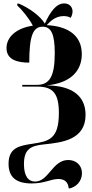

<svg xmlns="http://www.w3.org/2000/svg" viewBox="-20 -870 536 1122"><path d="M382 232C424 225 459 190 459 142C459 95 424 65 379 65C286 65 265 191 185 191C146 191 120 160 120 89C120 2 159 -18 235 -26C345 -37 480 -54 480 -199C480 -308 403 -370 252 -371C391 -384 458 -454 458 -554C458 -672 364 -718 253 -723C271 -742 301 -776 352 -776C367 -776 381 -773 393 -766C397 -773 404 -786 404 -803C404 -832 383 -850 355 -850C309 -850 274 -802 242 -732C216 -776 151 -823 90 -849H81V-838C108 -813 149 -764 172 -720C70 -705 18 -650 18 -589C18 -519 85 -504 151 -504C151 -658 172 -714 229 -714C280 -714 300 -669 300 -559C300 -422 269 -374 195 -374H110V-364H197C291 -364 324 -323 324 -209C324 -56 264 -44 170 -30C97 -19 30 -9 30 87C30 166 75 202 165 202C242 202 277 176 321 176C357 176 378 193 382 232Z"/></svg>

Font: Noto Serif Display ExtraCondensed Black
Style: Regular
Weight: 900
Width: 2
Designer: Monotype Design Team
Foundry: Monotype Imaging Inc.
Version: Version 2.009